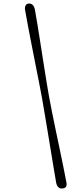

<svg xmlns="http://www.w3.org/2000/svg" viewBox="-20 -850 472 1094"><path d="M218 -298.9Q224.2 -263.6 232.5 -214.8Q240.9 -165.9 250 -110.2Q259.1 -54.4 268.4 1.6Q277.6 57.6 285.8 107Q294 156.3 300.3 192.7Q309.1 228 337.4 223.7Q366.4 220.6 357.6 185.2Q350.8 148.8 340.8 99.5Q330.8 50.3 319.1 -5.5Q307.4 -61.2 295.8 -116.5Q284.2 -171.7 274.6 -220.6Q265 -269.5 258.6 -304.3Q252.4 -339.6 244.4 -388.6Q236.4 -437.7 227.6 -493.6Q218.8 -549.5 210.1 -605.7Q201.4 -661.9 193.2 -711.8Q184.9 -761.6 178.4 -797.5Q170.1 -832.7 141.2 -829.6Q129.7 -827.9 124.9 -816.6Q120 -805.2 123.5 -789.5Q129.6 -753.8 139 -704.4Q148.5 -655 159.3 -599.2Q170.2 -543.3 181.2 -487.7Q192.1 -432.1 201.9 -382.9Q211.7 -333.7 218 -298.9Z"/></svg>

Font: Fraunces 9pt S000
Style: Italic
Weight: 400
Italic angle: -16°
Version: Version 1.000; ttfautohint (v1.8.3)